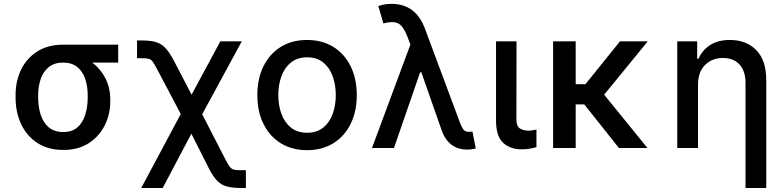

<svg xmlns="http://www.w3.org/2000/svg" viewBox="-20 -757 4010 982"><path d="M59.7 -258.5V-269.9Q59.7 -343.4 88.4 -401.8Q117.2 -460.2 171.5 -494.3Q225.9 -528.4 302.6 -528.4H584.5V-436.8H452.1Q493.6 -405.9 518.8 -357.2Q544 -308.6 544 -248.6V-238.6Q544 -172.9 515.8 -116.1Q487.6 -59.3 433.9 -24.7Q380.3 9.9 304 9.9Q226.6 9.9 171.9 -25.4Q117.2 -60.7 88.4 -121.6Q59.7 -182.5 59.7 -258.5ZM175.1 -269.9V-258.5Q175.1 -210.6 188 -170.3Q201 -130 229.4 -105.8Q257.8 -81.7 304 -81.7Q348.7 -81.7 376.1 -105.8Q403.4 -130 416 -170.3Q428.6 -210.6 428.6 -258.5V-269.9Q428.6 -314.6 416 -352.6Q403.4 -390.6 375.7 -413.7Q348 -436.8 302.6 -436.8Q257.5 -436.8 229.2 -413.7Q201 -390.6 188 -352.6Q175.1 -314.6 175.1 -269.9Z M702.4 204.5 904.5 -174 783.4 -403.4Q769.2 -430.4 760.7 -441.9Q752.1 -453.5 740.4 -456.3Q728.7 -459.2 705.3 -459.2H680.8V-550.1H705.3Q749.3 -550.1 777.5 -541.7Q805.8 -533.4 826.7 -510.8Q847.7 -488.3 869.7 -446L959.9 -272.7L1106.9 -545.5H1216.6L1014.2 -172.6L1135.3 62.9Q1147.4 86.6 1156.2 97.3Q1165.1 108 1177.7 110.8Q1190.3 113.6 1213.1 113.6H1237.6V204.5H1213.1Q1169 204.5 1140.3 196.7Q1111.5 188.9 1090.7 167.4Q1070 146 1049 105.5L958.8 -73.2L812.1 204.5Z M1550.4 11Q1473.7 11 1416.5 -24.1Q1359.4 -59.3 1327.8 -122.7Q1296.2 -186.1 1296.2 -270.2Q1296.2 -355.1 1327.8 -418.7Q1359.4 -482.2 1416.5 -517.4Q1473.7 -552.6 1550.4 -552.6Q1627.5 -552.6 1684.5 -517.4Q1741.5 -482.2 1773.1 -418.7Q1804.7 -355.1 1804.7 -270.2Q1804.7 -186.1 1773.1 -122.7Q1741.5 -59.3 1684.5 -24.1Q1627.5 11 1550.4 11ZM1550.8 -78.1Q1600.9 -78.1 1633.3 -104.4Q1665.8 -130.7 1681.6 -174.5Q1697.4 -218.4 1697.4 -270.6Q1697.4 -322.8 1681.6 -366.8Q1665.8 -410.9 1633.3 -437.3Q1600.9 -463.8 1550.8 -463.8Q1500.7 -463.8 1468 -437.3Q1435.4 -410.9 1419.4 -366.8Q1403.4 -322.8 1403.4 -270.6Q1403.4 -218.4 1419.4 -174.5Q1435.4 -130.7 1468 -104.4Q1500.7 -78.1 1550.8 -78.1Z M2366.5 7.8Q2322.4 7.8 2289.6 -16.5Q2256.7 -40.8 2239 -90.2L2134.9 -387.4H2128.9L1995 0H1882.5L2079.2 -529.5L2063.2 -570.7Q2042.6 -623.6 2017 -637.1Q1991.5 -650.6 1940.7 -637.4L1915.1 -725.9Q1925.4 -730.1 1943.4 -733.7Q1961.3 -737.2 1983 -737.2Q2106.2 -737.2 2153.4 -610.4L2332.7 -129.3Q2340.2 -109.7 2348.9 -96.2Q2357.6 -82.7 2378.2 -82.7Q2382.1 -82.7 2387.8 -83.3Q2393.5 -83.8 2396.3 -84.2L2413.4 2.1Q2391.3 8.5 2366.5 7.8Z M2517 -545.5H2621.8L2621.1 -147Q2621.4 -110.4 2639.7 -99.6Q2658 -88.8 2682.2 -88.8Q2693.9 -88.8 2705.8 -90.9Q2717.7 -93 2723.7 -94.5V-4.6Q2710.6 -0.4 2691.2 3.2Q2671.9 6.7 2646.7 6.7Q2589.5 6.7 2553.3 -26.6Q2517 -60 2517 -141Z M2924.4 -545.5V-326.3H2974.1L3150.9 -545.5H3293L3070 -272.7L3291.5 0H3145.6L2968.4 -223H2924.4V0H2808.9V-545.5Z M3550.1 -323.9V0H3443.9V-545.5H3545.8V-456.7H3552.6Q3571.4 -500.4 3611.9 -526.5Q3652.3 -552.6 3713.4 -552.6Q3797.2 -552.6 3848.2 -500.5Q3899.1 -448.5 3899.1 -346.9V204.5H3793V-334.2Q3793 -393.5 3762.3 -427Q3731.5 -460.6 3677.2 -460.6Q3622.5 -460.6 3586.3 -424.9Q3550.1 -389.2 3550.1 -323.9Z"/></svg>

Font: Inter Zeller Medium
Style: Regular
Weight: 500
Designer: Rasmus Andersson; Joe Bland
Foundry: zeller
Version: Version 3.015;git-dec3a8cb1